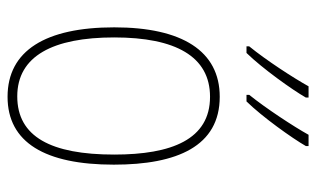

<svg xmlns="http://www.w3.org/2000/svg" viewBox="-180 -626 816 495"><g transform="rotate(90 227.5 -378.0)"><path d="M356 -759V-766H327C306 -728 258 -655 224 -613V-606H241C281 -647 336 -724 356 -759ZM231 -759V-766H202C181 -728 135 -657 99 -613V-606H116C156 -647 211 -724 231 -759ZM404 -264C404 -428 356 -537 229 -537C111 -537 50 -440 50 -265C50 -88 110 10 229 10C347 10 404 -87 404 -264ZM76 -265C76 -423 125 -512 229 -512C339 -512 378 -413 378 -265C378 -102 332 -15 228 -15C124 -15 76 -107 76 -265Z"/></g></svg>

Font: Noto Sans Condensed Thin
Style: Regular
Weight: 100
Width: 3
Designer: Monotype Design Team
Foundry: Monotype Imaging Inc.
Version: Version 2.013